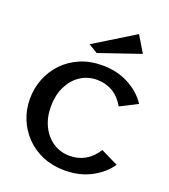

<svg xmlns="http://www.w3.org/2000/svg" viewBox="-170 -1093 1076 1220"><g transform="rotate(20 367.5 -483.0)"><path d="M408 5Q327 5 260.5 -23Q194 -51 146 -100.5Q98 -150 72.5 -213.5Q47 -277 47 -348Q47 -420 72.5 -484.5Q98 -549 145.5 -598.5Q193 -648 259.5 -676.5Q326 -705 408 -705Q510 -705 589 -662.5Q668 -620 710 -554L594 -495Q561 -552 513.5 -579.5Q466 -607 408 -607Q345 -607 295.5 -574Q246 -541 217.5 -482.5Q189 -424 189 -348Q189 -273 217.5 -215.5Q246 -158 295 -125.5Q344 -93 408 -93Q464 -93 510.5 -119Q557 -145 591 -199L708 -142Q666 -78 587.5 -36.5Q509 5 408 5ZM346 -766 285 -803 558 -971 624 -861Z"/></g></svg>

Font: Panamera
Style: Bold
Weight: 700
Designer: Bastien Sozeau
Foundry: NBR — Bastien Sozeau
Version: Version 3.002; ttfautohint (v1.8.4.7-5d5b);gftools[0.9.33]